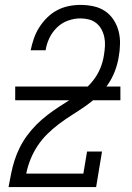

<svg xmlns="http://www.w3.org/2000/svg" viewBox="-20 -763 540 783"><path d="M15 0V-1Q20 -28 25.5 -55.5Q31 -83 39.5 -109.5Q48 -136 61 -162Q74 -188 91.5 -211.5Q109 -235 129.5 -255.5Q150 -276 173.5 -294Q197 -312 221.5 -328Q246 -344 271 -359.5Q296 -375 319 -393.5Q342 -412 360 -435Q378 -458 389 -484.5Q400 -511 404 -539Q404 -539 404 -539Q404 -539 404 -539Q407 -557 408 -575.5Q409 -594 405.5 -611Q402 -628 394 -643Q386 -658 373 -668.5Q360 -679 343 -683.5Q326 -688 308 -688Q283 -688 257.5 -679Q232 -670 212.5 -651Q193 -632 181.5 -608Q170 -584 166 -558H105Q110 -582 118 -605.5Q126 -629 139.5 -650.5Q153 -672 171.5 -690.5Q190 -709 212.5 -721Q235 -733 259.5 -738Q284 -743 308 -743Q335 -743 361 -737.5Q387 -732 408 -718Q429 -704 443 -682.5Q457 -661 463.5 -636.5Q470 -612 469.5 -584.5Q469 -557 464 -530Q459 -500 448 -471.5Q437 -443 419 -417Q401 -391 377.5 -369.5Q354 -348 328 -330Q302 -312 275 -295Q248 -278 222.5 -259Q197 -240 174 -217.5Q151 -195 133.5 -168.5Q116 -142 104.5 -113.5Q93 -85 87 -55H320L335 -145H396L372 0ZM42 -354V-410H471V-354Z"/></svg>

Font: Iosevka Slab Light Oblique
Style: Regular
Weight: 300
Italic angle: -9°
Monospace: yes
Designer: Belleve Invis
Foundry: Belleve Invis
Version: Version 11.1.1; ttfautohint (v1.8.3)